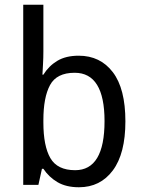

<svg xmlns="http://www.w3.org/2000/svg" viewBox="-20 -780 599 810"><path d="M163 -563Q163 -536 161.5 -510Q160 -484 159 -465H163Q186 -502 222 -523.5Q258 -545 312 -545Q403 -545 456 -475.5Q509 -406 509 -268Q509 -132 456 -61Q403 10 313 10Q259 10 222.5 -11.5Q186 -33 163 -68H157L142 0H78V-760H163ZM295 -473Q219 -473 191 -421Q163 -369 163 -273V-263Q163 -164 192.5 -113Q222 -62 297 -62Q421 -62 421 -269Q421 -473 295 -473Z"/></svg>

Font: Noto Sans Gurmukhi UI SemiCondensed
Style: Regular
Weight: 400
Width: 4
Designer: Jelle Bosma - Monotype Design Team
Foundry: Monotype Imaging Inc.
Version: Version 2.004; ttfautohint (v1.8.4.7-5d5b)